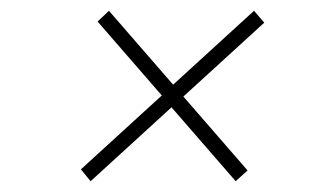

<svg xmlns="http://www.w3.org/2000/svg" viewBox="-20 -528 604 356"><path d="M130 -214 280 -351 161 -488 182 -508 301 -371 451 -508 470 -486 320 -349 439 -212 417 -192 298 -329 148 -192Z"/></svg>

Font: Montserrat Thin ExtraLight
Style: Italic
Weight: 250
Italic angle: -11.3°
Version: Version 9.000